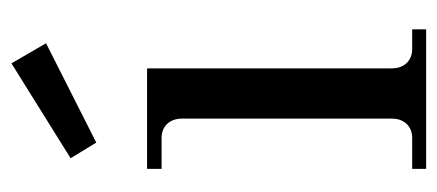

<svg xmlns="http://www.w3.org/2000/svg" viewBox="-240 -544 783 344"><g transform="rotate(-90 152.0 -371.5)"><path d="M22 0V-25H77Q93 -25 102.5 -35Q112 -45 112 -62V-437Q112 -454 102.5 -464Q93 -474 77 -474H22V-500H202V-62Q202 -45 211.5 -35Q221 -25 237 -25H272V0ZM211 -743 247 -681 69 -591 41 -637Z"/></g></svg>

Font: Bentinck
Style: Regular
Weight: 400
Designer: Jörg Drees
Foundry: Jörg Drees
Version: Version 1.000; ttfautohint (v1.8.4.7-5d5b)